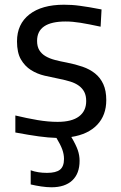

<svg xmlns="http://www.w3.org/2000/svg" viewBox="-20 -573 511 813"><path d="M198 220Q178 220 154.5 216.5Q131 213 110 208V148Q140 159 179 159Q217 159 234 145.5Q251 132 251 100Q251 80 243.5 59.5Q236 39 219 11Q185 10 144.5 4.5Q104 -1 45 -12V-84Q95 -72 139.5 -64.5Q184 -57 224 -57Q284 -57 314.5 -80Q345 -103 345 -145Q345 -168 337 -183.5Q329 -199 314 -210Q299 -221 278 -227.5Q257 -234 232 -239Q201 -245 169 -252.5Q137 -260 111 -276.5Q85 -293 68.5 -321.5Q52 -350 52 -398Q52 -471 104.5 -512Q157 -553 251 -553Q268 -553 284 -552Q300 -551 318 -548.5Q336 -546 358 -542.5Q380 -539 410 -533L406 -460Q355 -471 321 -476.5Q287 -482 258 -482Q137 -482 137 -400Q137 -376 146.5 -360.5Q156 -345 173 -335Q190 -325 213 -319Q236 -313 263 -308Q299 -301 329.5 -290.5Q360 -280 382.5 -262Q405 -244 417.5 -216.5Q430 -189 430 -149Q430 -85 391.5 -44.5Q353 -4 282 7Q302 41 309.5 63Q317 85 317 108Q317 162 286 191Q255 220 198 220Z"/></svg>

Font: Encode Sans Normal
Style: Regular
Weight: 400
Designer: Pablo Impallari, Andres Torresi
Foundry: Pablo Impallari, Andres Torresi
Version: Version 1.000; ttfautohint (v1.00) -l 8 -r 50 -G 200 -x 14 -